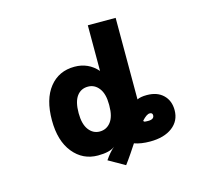

<svg xmlns="http://www.w3.org/2000/svg" viewBox="-119 -890 1237 1139"><g transform="rotate(-15 500.0 -321.0)"><path d="M684.6 -119.1Q685.5 -114.3 689.5 -112.3Q693.4 -110.4 712.9 -110.4Q750 -110.4 750 -135.7Q750 -151.4 732.4 -151.4Q713.9 -151.4 684.6 -119.1ZM162.1 -261.7Q162.1 -390.6 219.2 -462.4Q276.4 -534.2 373 -534.2Q458 -534.2 513.7 -470.7V-751H684.6V-250Q705.1 -260.7 744.1 -260.7Q807.6 -260.7 844.2 -225.6Q880.9 -190.4 880.9 -131.8Q880.9 -66.4 830.1 -27.8Q779.3 10.7 693.4 10.7Q636.7 10.7 596.7 -3.9Q588.9 8.8 562 48.3Q535.2 87.9 518.6 109.4L418.9 52.7Q449.2 7.8 478.5 -15.6Q446.3 10.7 373 10.7Q280.3 10.7 221.2 -62Q162.1 -134.8 162.1 -261.7ZM326.2 -261.7Q326.2 -194.3 352.5 -159.2Q378.9 -124 419.9 -124Q461.9 -124 487.8 -157.7Q513.7 -191.4 513.7 -256.8V-265.6Q513.7 -330.1 487.3 -364.7Q460.9 -399.4 419.9 -399.4Q376 -399.4 351.1 -365.2Q326.2 -331.1 326.2 -261.7Z"/></g></svg>

Font: GenEi Gothic M Heavy
Style: Regular
Weight: 800
Designer: o_tamon (Modified); [Source Han Sans]
Ryoko NISHIZUKA  (kana & ideographs); Paul D. Hunt (Latin, Greek & Cyrillic); Wenl
Version: Version 1.1a;Original Version 1.004